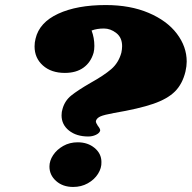

<svg xmlns="http://www.w3.org/2000/svg" viewBox="-20 -738 760 761"><path d="M377 -220Q374 -210 360 -203.5Q346 -197 330 -197Q283 -197 253.5 -220.5Q224 -244 224 -281Q224 -295 228 -307Q237 -339 262.5 -359.5Q288 -380 338 -409Q392 -439 421 -464Q450 -489 461 -529Q464 -543 464 -555Q464 -589 441 -607Q418 -625 392 -625Q364 -625 343 -617Q354 -588 354 -556Q354 -541 351 -529Q340 -491 311 -470Q282 -449 237 -449Q183 -449 150 -478.5Q117 -508 117 -554Q117 -570 121 -585Q136 -649 210.5 -683.5Q285 -718 399 -718Q496 -718 569 -687Q642 -656 681 -604.5Q720 -553 720 -494Q720 -476 715 -454Q703 -405 673.5 -375.5Q644 -346 587.5 -326.5Q531 -307 431 -290Q393 -283 379 -277Q365 -271 361 -261L360 -257Q360 -251 368 -239Q378 -227 377 -220ZM382 -96Q383 -72 368.5 -49Q354 -26 328 -11.5Q302 3 270 3Q229 3 202.5 -20.5Q176 -44 176 -78Q176 -101 190.5 -123Q205 -145 230.5 -159.5Q256 -174 288 -174Q328 -174 355 -151.5Q382 -129 382 -96Z"/></svg>

Font: Shrikhand
Style: Regular
Weight: 400
Italic angle: -14°
Designer: Jonny Pinhorn
Foundry: Jonny Pinhorn
Version: Version 1.001;PS 1.001;hotconv 1.0.88;makeotf.lib2.5.647800